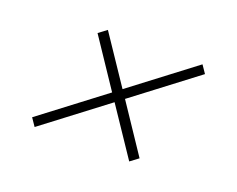

<svg xmlns="http://www.w3.org/2000/svg" viewBox="-68 -543 711 576"><g transform="rotate(20 287.5 -255.5)"><path d="M66 -106.5 266 -258.5 164 -411 190 -430.5 292 -278.5 492 -430.5 509 -405.5 309 -253.5 411 -101 385 -81.5 283 -233.5 83 -81.5Z"/></g></svg>

Font: Newsreader Display
Style: Italic
Weight: 400
Italic angle: -17°
Designer: Hugues Gentile
Foundry: Production Type
Version: Version 1.001